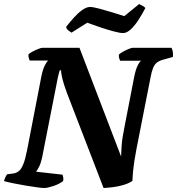

<svg xmlns="http://www.w3.org/2000/svg" viewBox="-31 -944 889 964"><path d="M191 0Q181 0 155 -3.5Q129 -7 96.5 -12.5Q64 -18 34.5 -24Q5 -30 -11 -35Q-4 -58 5 -69L36 -73Q51 -75 63.5 -85Q76 -95 86 -119.5Q96 -144 105 -190L177 -562Q184 -596 194 -615.5Q204 -635 211 -640H118Q116 -644 113.5 -653Q111 -662 112 -671Q119 -678 133.5 -685.5Q148 -693 162 -698.5Q176 -704 182 -704H368L577 -158Q578 -186 579.5 -209Q581 -232 585 -257.5Q589 -283 596 -317L643 -559Q650 -594 660 -614.5Q670 -635 678 -639H572Q570 -644 567.5 -651.5Q565 -659 566 -670Q573 -677 587.5 -685Q602 -693 616 -698.5Q630 -704 635 -704H830Q833 -699 836 -687.5Q839 -676 837 -658L794 -646Q770 -640 757.5 -630.5Q745 -621 737.5 -602.5Q730 -584 724 -551L654 -195Q641 -127 637.5 -88Q634 -49 634 -36Q617 -24 591 -16Q565 -8 537.5 -4.5Q510 -1 489 0L304 -480Q289 -521 282 -549.5Q275 -578 276 -591H269Q267 -584 263 -569.5Q259 -555 253 -522L180 -151Q174 -124 165 -106.5Q156 -89 150 -82L283 -67Q285 -62 286.5 -53.5Q288 -45 286 -35Q267 -20 237 -10Q207 0 191 0ZM587 -778Q571 -778 539.5 -786.5Q508 -795 472 -807Q436 -819 407 -830L328 -780Q322 -784 312.5 -791Q303 -798 301 -809Q318 -831 339 -854.5Q360 -878 381.5 -893.5Q403 -909 421 -909Q436 -909 466 -901Q496 -893 531 -882.5Q566 -872 593 -863L668 -924Q673 -920 682.5 -916Q692 -912 699 -904Q684 -875 665.5 -846Q647 -817 626.5 -797.5Q606 -778 587 -778Z"/></svg>

Font: Texturina ExtraBold
Style: Italic
Weight: 800
Italic angle: -11°
Designer: Guillermo Torres Carreño
Foundry: Omnibus-Type
Version: Version 1.002; ttfautohint (v1.8.3)